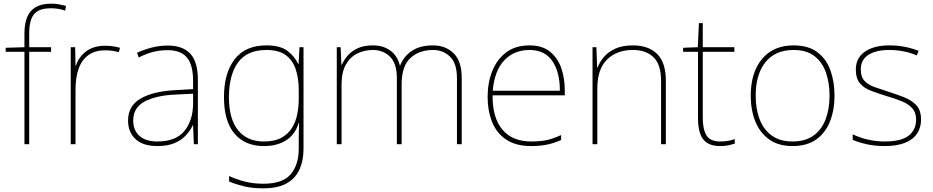

<svg xmlns="http://www.w3.org/2000/svg" viewBox="-20 -785 5080 1045"><path d="M258 -503H139V0H113V-503H11V-525L113 -528V-603Q113 -655 127.5 -691Q142 -727 174 -746Q206 -765 257 -765Q282 -765 301 -761.5Q320 -758 339 -753L335 -727Q317 -734 296.5 -737Q276 -740 257 -740Q193 -740 166 -708.5Q139 -677 139 -603V-528H258Z M552 -536Q576 -536 595.5 -533Q615 -530 633 -525L627 -501Q608 -506 591.5 -508.5Q575 -511 552 -511Q497 -511 461 -485Q425 -459 408 -411Q391 -363 391 -297V0H365V-528H389L391 -427H393Q407 -473 447.5 -504.5Q488 -536 552 -536Z M893 -537Q975 -537 1016 -492.5Q1057 -448 1057 -350V0H1035L1031 -103H1029Q1015 -73 990.5 -47Q966 -21 928.5 -5.5Q891 10 837 10Q758 10 717.5 -28Q677 -66 677 -129Q677 -208 743.5 -247.5Q810 -287 928 -294L1031 -300V-343Q1031 -433 997 -472.5Q963 -512 893 -512Q853 -512 815.5 -503Q778 -494 735 -472L726 -498Q766 -516 807.5 -526.5Q849 -537 893 -537ZM930 -270Q828 -265 766.5 -232Q705 -199 705 -129Q705 -76 739 -45.5Q773 -15 837 -15Q937 -15 983.5 -72Q1030 -129 1031 -220V-275Z M1430 -538Q1503 -538 1542.5 -509.5Q1582 -481 1603 -437H1605L1610 -528H1632V25Q1632 88 1610.5 136.5Q1589 185 1541 212.5Q1493 240 1413 240Q1352 240 1307.5 229Q1263 218 1227 203V173Q1263 190 1310 202.5Q1357 215 1413 215Q1519 215 1562.5 163Q1606 111 1606 25V-17Q1606 -46 1606.5 -67Q1607 -88 1608 -117H1606Q1588 -55 1539 -22.5Q1490 10 1416 10Q1314 10 1256.5 -57.5Q1199 -125 1199 -256Q1199 -387 1257 -462.5Q1315 -538 1430 -538ZM1430 -513Q1325 -513 1275.5 -445Q1226 -377 1226 -256Q1226 -138 1275.5 -76.5Q1325 -15 1416 -15Q1475 -15 1512 -35.5Q1549 -56 1569.5 -89.5Q1590 -123 1598 -164Q1606 -205 1606 -246V-294Q1606 -357 1590 -406.5Q1574 -456 1536 -484.5Q1498 -513 1430 -513Z M2337 -538Q2405 -538 2449 -495Q2493 -452 2493 -361V0H2467V-360Q2467 -440 2429.5 -476.5Q2392 -513 2337 -513Q2262 -513 2214 -469.5Q2166 -426 2166 -325V0H2140V-360Q2140 -440 2102.5 -476.5Q2065 -513 2010 -513Q1964 -513 1925 -494Q1886 -475 1862.5 -433.5Q1839 -392 1839 -325V0H1813V-528H1834L1838 -432H1840Q1851 -457 1871 -481Q1891 -505 1925 -521.5Q1959 -538 2010 -538Q2065 -538 2104 -510Q2143 -482 2156 -429H2158Q2177 -478 2221.5 -508Q2266 -538 2337 -538Z M2862 -538Q2930 -538 2972 -505Q3014 -472 3034 -416.5Q3054 -361 3054 -291V-266H2661Q2660 -145 2714 -80Q2768 -15 2871 -15Q2919 -15 2953.5 -22Q2988 -29 3034 -50V-23Q2996 -6 2957.5 2Q2919 10 2871 10Q2788 10 2735.5 -25Q2683 -60 2658.5 -121Q2634 -182 2634 -259Q2634 -334 2659 -397.5Q2684 -461 2734.5 -499.5Q2785 -538 2862 -538ZM2862 -513Q2778 -513 2724.5 -456.5Q2671 -400 2662 -291H3027Q3028 -390 2987 -451.5Q2946 -513 2862 -513Z M3424 -538Q3510 -538 3557 -491Q3604 -444 3604 -346V0H3578V-345Q3578 -433 3537.5 -473Q3497 -513 3424 -513Q3338 -513 3284.5 -461.5Q3231 -410 3231 -302V0H3205V-528H3226L3230 -417H3232Q3244 -448 3267.5 -475.5Q3291 -503 3329.5 -520.5Q3368 -538 3424 -538Z M3900 -15Q3925 -15 3944 -18.5Q3963 -22 3979 -28V-3Q3963 2 3944.5 6Q3926 10 3900 10Q3854 10 3827.5 -8Q3801 -26 3790 -60Q3779 -94 3779 -140V-503H3698V-525L3778 -528L3784 -659H3805V-528H3977V-503H3805V-143Q3805 -82 3825 -48.5Q3845 -15 3900 -15Z M4522 -264Q4522 -187 4497.5 -124.5Q4473 -62 4422.5 -26Q4372 10 4293 10Q4217 10 4166.5 -26Q4116 -62 4091 -124Q4066 -186 4066 -264Q4066 -390 4127.5 -464Q4189 -538 4299 -538Q4379 -538 4428 -501.5Q4477 -465 4499.5 -403Q4522 -341 4522 -264ZM4093 -264Q4093 -191 4115 -134.5Q4137 -78 4181.5 -46.5Q4226 -15 4293 -15Q4363 -15 4407.5 -47Q4452 -79 4473.5 -135.5Q4495 -192 4495 -264Q4495 -333 4475.5 -389.5Q4456 -446 4413 -479.5Q4370 -513 4299 -513Q4200 -513 4146.5 -447Q4093 -381 4093 -264Z M4993 -134Q4993 -90 4971 -57.5Q4949 -25 4905 -7.5Q4861 10 4795 10Q4740 10 4695 -0.5Q4650 -11 4621 -24V-54Q4661 -35 4705 -25Q4749 -15 4795 -15Q4886 -15 4926 -47Q4966 -79 4966 -134Q4966 -173 4944.5 -196.5Q4923 -220 4886.5 -234.5Q4850 -249 4806 -262Q4760 -276 4721.5 -290.5Q4683 -305 4660.5 -331.5Q4638 -358 4638 -407Q4638 -469 4687 -503.5Q4736 -538 4820 -538Q4867 -538 4908 -529.5Q4949 -521 4980 -508L4969 -483Q4941 -497 4900.5 -505Q4860 -513 4820 -513Q4748 -513 4706.5 -486.5Q4665 -460 4665 -407Q4665 -366 4685.5 -344.5Q4706 -323 4740.5 -311Q4775 -299 4815 -286Q4859 -272 4900 -256Q4941 -240 4967 -212.5Q4993 -185 4993 -134Z"/></svg>

Font: Noto Sans Cham Thin
Style: Regular
Weight: 250
Version: Version 2.002